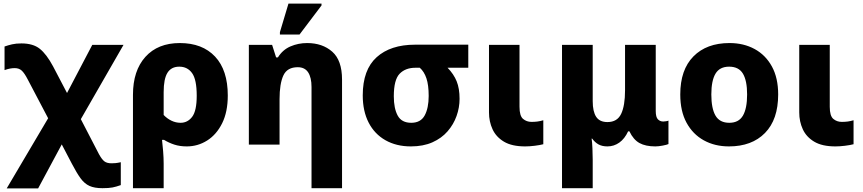

<svg xmlns="http://www.w3.org/2000/svg" viewBox="-20 -796 4750 1057"><path d="M17 241 245 -145 133 -358Q115 -393 100 -407Q85 -421 61 -421Q49 -421 35 -418.5Q21 -416 5 -410V-540Q25 -547 46.5 -552Q68 -557 98 -557Q162 -557 199 -527.5Q236 -498 272 -431L349 -284L488 -549H660L425 -140L525 53Q541 82 555 92.5Q569 103 594 103Q604 103 615.5 102Q627 101 645 97V223Q620 232 599.5 236Q579 240 544 240Q500 240 472.5 227.5Q445 215 423.5 185.5Q402 156 376 106L320 -1L190 241Z M712 240V-274Q712 -407 780.5 -483Q849 -559 970 -559Q1094 -559 1164 -484.5Q1234 -410 1234 -270Q1234 -180 1203 -117.5Q1172 -55 1120.5 -22.5Q1069 10 1008 10Q970 10 939.5 0Q909 -10 883 -26H872Q875 -2 878 35.5Q881 73 881 105V240ZM974 -120Q1013 -120 1038 -153Q1063 -186 1063 -269Q1063 -358 1037.5 -393.5Q1012 -429 967 -429Q923 -429 902 -395.5Q881 -362 881 -289V-163Q900 -143 924 -131.5Q948 -120 974 -120Z M1695 240V-317Q1695 -369 1676.5 -397.5Q1658 -426 1619 -426Q1561 -426 1540 -380.5Q1519 -335 1519 -250V0H1350V-549H1478L1500 -480H1510Q1536 -522 1579 -540.5Q1622 -559 1671 -559Q1755 -559 1809 -511.5Q1863 -464 1863 -358V240ZM1521 -606V-619L1568 -776H1750V-766L1629 -606Z M2242 10Q2162 10 2102 -24Q2042 -58 2009.5 -121Q1977 -184 1977 -271Q1977 -412 2053.5 -481Q2130 -550 2265 -550H2558V-423H2444Q2478 -388 2494 -348.5Q2510 -309 2510 -252Q2510 -204 2493.5 -157.5Q2477 -111 2444 -73Q2411 -35 2360.5 -12.5Q2310 10 2242 10ZM2244 -120Q2296 -120 2318 -160.5Q2340 -201 2340 -268Q2340 -328 2327.5 -365Q2315 -402 2291 -423H2267Q2212 -423 2180 -390Q2148 -357 2148 -266Q2148 -199 2169.5 -159.5Q2191 -120 2244 -120Z M2871 10Q2798 10 2754.5 -16Q2711 -42 2691.5 -84.5Q2672 -127 2672 -177V-549H2840V-208Q2840 -158 2859.5 -141.5Q2879 -125 2906 -125Q2924 -125 2939 -127Q2954 -129 2971 -134V-2Q2952 3 2923.5 6.5Q2895 10 2871 10Z M3074 240V-549H3243V-239Q3243 -182 3262 -153Q3281 -124 3324 -124Q3378 -124 3399.5 -169Q3421 -214 3421 -299V-549H3590V-185Q3590 -151 3602 -139Q3614 -127 3631 -127Q3637 -127 3646.5 -128.5Q3656 -130 3660 -132V-3Q3652 1 3628.5 5.5Q3605 10 3588 10Q3534 10 3500.5 -8.5Q3467 -27 3445 -73H3438Q3419 -32 3389.5 -11Q3360 10 3324 10Q3295 10 3275 -1Q3255 -12 3240 -33H3237Q3240 -14 3241.5 21.5Q3243 57 3243 84V240Z M4264 -276Q4264 -138 4191.5 -64Q4119 10 3993 10Q3915 10 3854.5 -23.5Q3794 -57 3759.5 -120.5Q3725 -184 3725 -276Q3725 -412 3797.5 -485.5Q3870 -559 3996 -559Q4074 -559 4134.5 -526Q4195 -493 4229.5 -430Q4264 -367 4264 -276ZM3896 -276Q3896 -199 3919 -159.5Q3942 -120 3995 -120Q4047 -120 4070 -159.5Q4093 -199 4093 -276Q4093 -352 4070 -390.5Q4047 -429 3994 -429Q3942 -429 3919 -390.5Q3896 -352 3896 -276Z M4579 10Q4506 10 4462.5 -16Q4419 -42 4399.5 -84.5Q4380 -127 4380 -177V-549H4548V-208Q4548 -158 4567.5 -141.5Q4587 -125 4614 -125Q4632 -125 4647 -127Q4662 -129 4679 -134V-2Q4660 3 4631.5 6.5Q4603 10 4579 10Z"/></svg>

Font: Noto Sans ExtraBold
Style: Regular
Weight: 800
Designer: Monotype Design Team
Foundry: Monotype Imaging Inc.
Version: Version 2.007